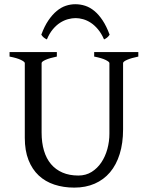

<svg xmlns="http://www.w3.org/2000/svg" viewBox="-20 -857 694 892"><path d="M622.6 -594.2Q589.4 -587.4 570.6 -579.1Q551.8 -570.8 551.8 -564V-255.9Q551.8 -191.9 536.1 -141.6Q520.5 -91.3 491.2 -56.6Q461.9 -22 419.9 -3.7Q377.9 14.6 325.2 14.6Q274.9 14.6 232.7 0.7Q190.4 -13.2 159.9 -41.7Q129.4 -70.3 112.3 -113.8Q95.2 -157.2 95.2 -216.8V-564Q95.2 -569.8 77.4 -578.6Q59.6 -587.4 24.4 -594.2V-615.2H244.1V-594.2Q210.9 -587.4 192.1 -579.1Q173.3 -570.8 173.3 -564V-241.2Q173.3 -194.3 184.3 -157.2Q195.3 -120.1 217 -94.5Q238.8 -68.8 270.5 -55.2Q302.2 -41.5 344.2 -41.5Q378.9 -41.5 405.8 -58.3Q432.6 -75.2 450.9 -102.5Q469.2 -129.9 478.8 -164.8Q488.3 -199.7 488.3 -235.8V-564Q488.3 -569.8 470.5 -578.6Q452.6 -587.4 417.5 -594.2V-615.2H622.6ZM171.9 -695.8Q186.5 -735.4 204.8 -762.2Q223.1 -789.1 243.4 -805.9Q263.7 -822.8 285.6 -830.1Q307.6 -837.4 329.6 -837.4Q353.5 -837.4 376 -830.1Q398.4 -822.8 418.7 -805.9Q439 -789.1 456.8 -762.2Q474.6 -735.4 489.3 -695.8Q483.4 -687 477.5 -682.4Q471.7 -677.7 463.4 -673.8Q451.2 -701.7 435.3 -720.7Q419.4 -739.7 401.9 -751.2Q384.3 -762.7 366 -767.8Q347.7 -772.9 331.5 -772.9Q314.5 -772.9 295.7 -767.8Q276.9 -762.7 259 -751.2Q241.2 -739.7 225.3 -720.7Q209.5 -701.7 197.8 -673.8Q189.5 -677.7 183.6 -682.4Q177.7 -687 171.9 -695.8Z"/></svg>

Font: Gentium Plus Eur
Style: Regular
Weight: 400
Designer: J. Victor Gaultney, Annie Olsen, Iska Routamaa, Becca Hirsbrunner
Foundry: SIL International
Version: Version 5.000